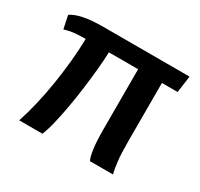

<svg xmlns="http://www.w3.org/2000/svg" viewBox="-115 -653 829 796"><g transform="rotate(30 300.0 -255.0)"><path d="M60 0Q75 -45 87.5 -98Q100 -151 109 -207.5Q118 -264 123.5 -320.5Q129 -377 130 -430Q92 -430 71 -427Q50 -424 30 -418L17 -480Q36 -494 73.5 -502Q111 -510 170 -510H581L570 -430H495V-154Q495 -93 499 -57.5Q503 -22 509 0H399Q391 -13 386 -49.5Q381 -86 381 -144V-430H241Q240 -393 235.5 -346.5Q231 -300 224.5 -250Q218 -200 209.5 -152.5Q201 -105 191.5 -65.5Q182 -26 171 0Z"/></g></svg>

Font: Chivo Mono Medium
Style: Regular
Weight: 500
Monospace: yes
Designer: Hector Gatti
Foundry: Omnibus-Type
Version: Version 1.008